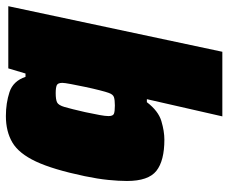

<svg xmlns="http://www.w3.org/2000/svg" viewBox="-80 -478 757 636"><g transform="rotate(-90 298.0 -159.5)"><path d="M231 199 288 -51H278Q249 -13 215.5 -3Q182 7 154 7Q84 7 50.5 -19.5Q17 -46 17 -117Q17 -144 20.5 -179Q24 -214 33 -257Q55 -362 81.5 -418.5Q108 -475 144.5 -496.5Q181 -518 232 -518Q275 -518 311.5 -506Q348 -494 362 -453H373L390 -510H596L445 199ZM267 -157Q285 -157 294.5 -160Q304 -163 309 -178Q312 -186 317.5 -207.5Q323 -229 328.5 -255Q334 -281 338 -302.5Q342 -324 342 -331Q342 -346 334 -349.5Q326 -353 308 -353Q287 -353 277.5 -348.5Q268 -344 262 -323.5Q256 -303 245 -255Q239 -226 235.5 -207.5Q232 -189 232 -178Q232 -163 240 -160Q248 -157 267 -157Z"/></g></svg>

Font: Saira Black
Style: Italic
Weight: 900
Italic angle: -12°
Designer: Hector Gatti with collaboration of the Omnibus-Type team
Foundry: Omnibus-Type
Version: Version 1.100; ttfautohint (v1.8.3)